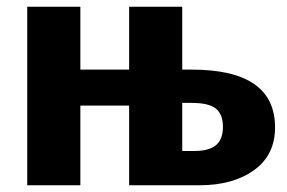

<svg xmlns="http://www.w3.org/2000/svg" viewBox="-20 -551 854 571"><path d="M798 -172Q798 -90 735.5 -45Q673 0 573 0H364V-237H219V0H61V-531H219V-344H364V-531H522V-344H550Q798 -344 798 -172ZM643 -174Q643 -211 622 -228Q601 -245 550 -245H522V-102H559Q601 -102 622 -119Q643 -136 643 -174Z"/></svg>

Font: Fira Sans BGR
Style: Bold
Weight: 700
Designer: bBox Type GmbH & Carrois Corporate GbR & Edenspiekermann AG
Foundry: bBox Type GmbH & Carrois Corporate GbR & Edenspiekermann AG
Version: Version 4.301